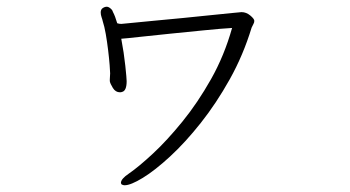

<svg xmlns="http://www.w3.org/2000/svg" viewBox="-20 -498 1040 570"><path d="M306 -262V-257Q307 -250 315 -237Q323 -224 336 -224Q340 -224 342 -225Q356 -228 356 -257Q356 -265 352 -303Q348 -341 340 -383Q355 -384 395 -388.5Q435 -393 485.5 -398Q536 -403 585.5 -408Q635 -413 669 -415Q646 -333 606.5 -263Q567 -193 521.5 -137Q476 -81 434 -42Q392 -3 363 17Q339 33 339 45Q339 47 341 49Q341 50 341.5 50Q342 50 342 50Q346 52 350 52Q368 52 404 30Q440 8 485 -33.5Q530 -75 576 -133Q622 -191 662 -262.5Q702 -334 727 -416Q729 -421 732 -426Q735 -431 735 -436Q735 -442 723 -452Q711 -462 697 -462Q696 -462 670.5 -459.5Q645 -457 606 -453Q567 -449 522.5 -444.5Q478 -440 438 -436.5Q398 -433 371 -430Q344 -427 340 -427Q337 -427 334 -427.5Q331 -428 328 -429Q322 -450 315 -463Q314 -468 308 -473Q302 -478 297 -478Q291 -478 285 -474Q279 -470 279 -461Q279 -454 281.5 -447Q284 -440 285 -435Q290 -420 294 -397Q298 -374 301 -349Q304 -324 305.5 -305Q307 -286 307 -280Q307 -276 306.5 -271.5Q306 -267 306 -262Z"/></svg>

Font: Klee One
Style: Regular
Weight: 400
Designer: Fontworks Inc.
Foundry: Fontworks Inc.
Version: Version 1.100